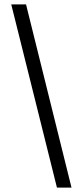

<svg xmlns="http://www.w3.org/2000/svg" viewBox="-20 -750 362 870"><path d="M238 100 31 -730H98L304 100Z"/></svg>

Font: MuseoModerno Light
Style: Italic
Weight: 300
Italic angle: -9°
Designer: Pablo Cosgaya, Héctor Gatti, Marcela Romero, and the Authors of The MuseoModerno Project.
Foundry: Omnibus-Type Team
Version: Version 1.003